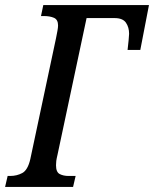

<svg xmlns="http://www.w3.org/2000/svg" viewBox="-38 -734 605 754"><path d="M-18 0 -8 -43H2Q28 -43 49.5 -54.5Q71 -66 81 -109L182 -584Q185 -599 187.5 -612.5Q190 -626 190 -634Q190 -657 174 -664Q158 -671 134 -671H123L132 -714H547L513 -538H463Q465 -555 467 -575Q469 -595 469 -601Q469 -627 456.5 -645Q444 -663 412 -663H302L188 -127Q184 -110 183 -102Q182 -94 182 -85Q182 -58 196.5 -50.5Q211 -43 231 -43H259L249 0Z"/></svg>

Font: Noto Serif ExtraCondensed Medium
Style: Italic
Weight: 500
Width: 2
Italic angle: -12°
Designer: Monotype Design Team
Foundry: Monotype Imaging Inc.
Version: Version 2.013; ttfautohint (v1.8.4.7-5d5b)